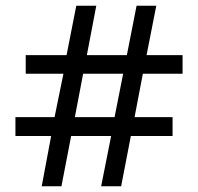

<svg xmlns="http://www.w3.org/2000/svg" viewBox="-20 -652 693 672"><path d="M159 -176H34V-242H171L202 -394H70V-459H213L247 -632H317L284 -459H424L458 -632H527L493 -459H619V-394H480L451 -242H584V-176H438L404 0H334L369 -176H229L195 0H126ZM381 -242 411 -394H271L242 -242Z"/></svg>

Font: bangla25
Style: Book
Weight: 400
Designer: Jelle Bosma - Monotype Design Team
Foundry: Monotype Imaging Inc.
Version: Version 2.003